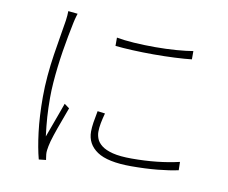

<svg xmlns="http://www.w3.org/2000/svg" viewBox="-83 -850 1165 980"><g transform="rotate(10 500.0 -360.0)"><path d="M462 -656Q499 -649 551.5 -645.5Q604 -642 661.5 -642Q719 -642 771.5 -646Q824 -650 858 -656V-613Q823 -609 770.5 -606.5Q718 -604 661 -604Q604 -604 551.5 -606.5Q499 -609 462 -613ZM469 -264Q461 -235 456.5 -211Q452 -187 452 -166Q452 -149 459 -130.5Q466 -112 486.5 -96Q507 -80 544.5 -70.5Q582 -61 643 -61Q711 -61 772 -67.5Q833 -74 889 -87L890 -44Q845 -34 782.5 -28Q720 -22 647 -22Q525 -22 470 -59Q415 -96 415 -161Q415 -182 419 -208Q423 -234 430 -269ZM243 -741Q241 -734 238.5 -726Q236 -718 234 -709.5Q232 -701 230 -692Q223 -658 215.5 -619Q208 -580 201.5 -538.5Q195 -497 190 -455Q185 -413 182 -372.5Q179 -332 179 -295Q179 -241 182 -196Q185 -151 192 -96Q202 -123 214 -156Q226 -189 238 -221.5Q250 -254 258 -277L284 -258Q273 -227 258 -187Q243 -147 230.5 -109.5Q218 -72 214 -50Q212 -40 210.5 -28.5Q209 -17 210 -7Q211 0 212 8.5Q213 17 214 22L177 26Q162 -30 152 -110.5Q142 -191 142 -292Q142 -346 147 -403Q152 -460 160.5 -515Q169 -570 177 -617Q185 -664 190 -696Q192 -711 193 -723Q194 -735 194 -746Z"/></g></svg>

Font: Noto Sans TC ExtraLight
Style: Regular
Weight: 250
Designer: Ryoko NISHIZUKA  (kana, bopomofo & ideographs); Paul D. Hunt (Latin, Greek & Cyrillic); Sandoll Communications , Soo-you
Foundry: Adobe
Version: Version 2.004-H2;hotconv 1.0.118;makeotfexe 2.5.65603